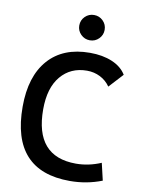

<svg xmlns="http://www.w3.org/2000/svg" viewBox="-99 -979 783 1055"><g transform="rotate(10 293.0 -451.5)"><path d="M365.2 9.8Q39.6 9.8 39.6 -347.7Q39.6 -517.1 121.6 -610.1Q203.6 -703.1 353.5 -703.1Q424.3 -703.1 477.5 -680.7Q530.8 -658.2 556.2 -616.2L483.9 -537.6Q461.9 -569.3 428 -586.4Q394 -603.5 354.5 -603.5Q263.2 -603.5 208.3 -538.1Q153.3 -472.7 153.3 -352.5Q153.3 -89.8 381.8 -89.8Q452.6 -89.8 521.5 -119.1L543.9 -23.4Q459 9.8 365.2 9.8ZM339.4 -770.5Q310.1 -770.5 289.3 -791.3Q268.6 -812 268.6 -840.8Q268.6 -870.6 289.3 -891.1Q310.1 -911.6 339.4 -911.6Q368.7 -911.6 389.4 -891.1Q410.2 -870.6 410.2 -840.8Q410.2 -812 389.6 -791.3Q369.1 -770.5 339.4 -770.5Z"/></g></svg>

Font: Cascadia Mono Medium
Style: Regular
Weight: 500
Monospace: yes
Designer: Aaron Bell
Foundry: Saja Typeworks
Version: Version 2407.024